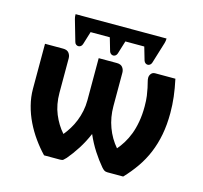

<svg xmlns="http://www.w3.org/2000/svg" viewBox="-96 -755 911 862"><g transform="rotate(15 359.5 -324.5)"><path d="M54.2 0ZM179.7 0Q153.8 -26.9 130.9 -59.1Q107.9 -91.3 90.8 -126.5Q73.7 -161.6 64 -199.5Q54.2 -237.3 54.2 -275.9V-484.9H138.7Q157.2 -484.9 165.5 -474.1Q173.8 -463.4 173.8 -449.2V-289.6Q173.8 -234.9 191.9 -191.2Q210 -147.5 238.8 -115.2Q252 -130.9 263.9 -150.4Q275.9 -169.9 284.7 -191.9Q293.5 -213.9 298.6 -238.5Q303.7 -263.2 303.7 -289.1V-484.9H388.2Q406.7 -484.9 415 -474.1Q423.3 -463.4 423.3 -449.2V-293.9Q423.3 -242.2 440.2 -196.5Q457 -150.9 487.8 -115.2Q501.5 -130.9 514.4 -151.6Q527.3 -172.4 537.4 -198.5Q547.4 -224.6 553.2 -257.1Q559.1 -289.6 559.1 -328.6Q559.1 -356.9 556.2 -377.4Q553.2 -397.9 550 -413.1Q546.9 -428.2 543.9 -438.7Q541 -449.2 541 -457.5Q541 -467.8 547.6 -476.3Q554.2 -484.9 566.4 -484.9H660.2Q669.4 -441.9 673.8 -404.8Q678.2 -367.7 678.2 -330.1Q678.2 -275.4 669.4 -229.2Q660.6 -183.1 643.8 -142.8Q627 -102.5 602.5 -67.4Q578.1 -32.2 547.4 0H474.6Q464.8 0 459.2 -3.7Q453.6 -7.3 446.3 -15.6Q424.3 -41.5 402.3 -75.2Q380.4 -108.9 363.3 -148.4Q346.7 -109.4 325 -75.4Q303.2 -41.5 281.2 -15.6Q273.4 -7.3 269 -3.7Q264.6 0 254.4 0ZM575.2 -648.9Q575.2 -642.1 574.2 -637Q573.2 -631.8 571.8 -626.5L541.5 -527.8Q539.1 -520.5 533.9 -516.8Q528.8 -513.2 523.4 -513.2Q518.1 -513.2 512.9 -516.8Q507.8 -520.5 505.4 -527.8L487.8 -588.4H399.9L381.3 -527.8Q378.9 -520.5 373.8 -516.8Q368.7 -513.2 363.3 -513.2Q357.9 -513.2 352.8 -516.8Q347.7 -520.5 345.2 -527.8L327.6 -588.4H238.3L219.7 -527.8Q217.3 -520.5 212.2 -516.8Q207 -513.2 201.4 -513.2Q195.8 -513.2 190.7 -516.8Q185.5 -520.5 183.6 -527.8L155.3 -626Q152.3 -635.3 152.3 -648.9Z"/></g></svg>

Font: Carlito
Style: Bold
Weight: 700
Designer: Lukasz Dziedzic
Foundry: tyPoland Lukasz Dziedzic
Version: Version 1.104